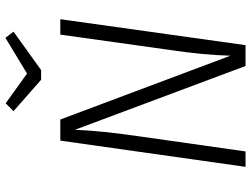

<svg xmlns="http://www.w3.org/2000/svg" viewBox="-129 -799 928 710"><g transform="rotate(-90 335.0 -444.0)"><path d="M523 0H446L210 -631Q207 -537 184 -380L130 0H73L170 -685H248L484 -56Q487 -157 504 -271L562 -685H619ZM573 -858 431 -756H395L279 -858L308 -887L418 -808L550 -888Z"/></g></svg>

Font: Fira Sans Light
Style: Italic
Weight: 300
Italic angle: -8°
Designer: bBox Type GmbH & Carrois Corporate GbR & Edenspiekermann AG
Foundry: bBox Type GmbH & Carrois Corporate GbR & Edenspiekermann AG
Version: Version 4.301